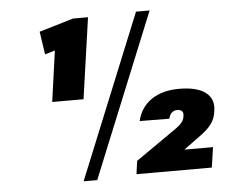

<svg xmlns="http://www.w3.org/2000/svg" viewBox="-51 -771 1025 843"><g transform="rotate(-5 461.0 -350.0)"><path d="M315 -348H177L214 -613L251 -585L164 -559L149 -660L300 -705H366ZM578 -711H638L344 11H284ZM526 -58 711 -187Q723 -196 730 -203.5Q737 -211 740.5 -218Q744 -225 745 -232L746 -238Q748 -251 741.5 -258Q735 -265 721 -265Q707 -265 697 -256.5Q687 -248 683 -230L552 -231Q567 -292 615 -324.5Q663 -357 737 -357Q814 -357 852 -329Q890 -301 883 -250L882 -243Q879 -221 869 -202.5Q859 -184 840.5 -167Q822 -150 793 -130L645 -22L659 -89H863L850 0H518Z"/></g></svg>

Font: Pathway Extreme SemiCondensed ExtraBold
Style: Italic
Weight: 800
Width: 4
Italic angle: -8°
Version: Version 1.001;gftools[0.9.26]